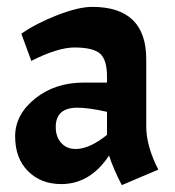

<svg xmlns="http://www.w3.org/2000/svg" viewBox="-20 -535 509 558"><path d="M223 -295H291V-312Q291 -361 271 -379Q251 -397 196 -397Q173 -397 141.5 -387.5Q110 -378 71 -358L42 -437Q85 -467 146.5 -491Q208 -515 248 -515Q405 -515 405 -363V-167Q405 -111 440 -42L334 3Q309 -45 297 -83Q242 0 158 0Q99 0 61.5 -37.5Q24 -75 24 -138.5Q24 -202 82 -248.5Q140 -295 223 -295ZM200 -102Q240 -102 291 -143V-210Q238 -222 205 -222Q142 -222 142 -166Q142 -137 158 -119.5Q174 -102 200 -102Z"/></svg>

Font: Acme
Style: Regular
Weight: 400
Designer: Juan Pablo del Peral
Foundry: Juan Pablo del Peral
Version: Version 1.002